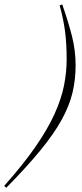

<svg xmlns="http://www.w3.org/2000/svg" viewBox="-102 -752 378 890"><path d="M-82.5 109.5Q6.5 9.5 63.5 -73.2Q120.5 -156 151.8 -225.8Q183 -295.5 195 -357Q207 -418.5 207 -477Q207 -549.5 199.5 -606.8Q192 -664 174.5 -727L186.5 -731.5Q215 -650 231.8 -583.8Q248.5 -517.5 248.5 -449Q248.5 -383 234 -322.2Q219.5 -261.5 184 -197Q148.5 -132.5 86 -56Q23.5 20.5 -73 118.5Z"/></svg>

Font: Newsreader Display Light
Style: Italic
Weight: 300
Italic angle: -17°
Designer: Hugues Gentile
Foundry: Production Type
Version: Version 1.001